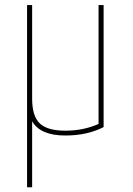

<svg xmlns="http://www.w3.org/2000/svg" viewBox="-20 -540 540 779"><path d="M400.4 -519.5V-24.4Q334 9.8 245.1 9.8Q143.6 9.8 110.4 -47.9V219.7H89.8V-519.5H110.4V-139.6Q110.4 -69.3 141.1 -39.6Q171.9 -9.8 245.1 -9.8Q318.4 -9.8 379.9 -37.1V-519.5Z"/></svg>

Font: Mgen+ 1mn thin
Style: Regular
Weight: 100
Designer: [Source Han Sans]
Ryoko NISHIZUKA  (kana & ideographs); Paul D. Hunt (Latin, Greek & Cyrillic); Wenlong ZHANG  (bopomofo
Version: Version 1.059.20150602